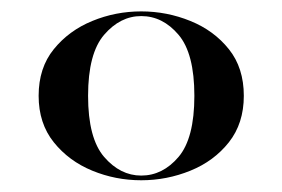

<svg xmlns="http://www.w3.org/2000/svg" viewBox="-20 -602 488 332"><path d="M224.2 -290.3Q179.8 -290.3 139.5 -306.9Q99.2 -323.4 73 -356Q46.8 -388.7 46.8 -436.3Q46.8 -484.7 73 -516.9Q99.2 -549.2 139.5 -565.7Q179.8 -582.3 224.2 -582.3Q268.5 -582.3 309.3 -565.7Q350 -549.2 375.8 -516.9Q401.6 -484.7 401.6 -436.3Q401.6 -388.7 375.8 -356Q350 -323.4 309.3 -306.9Q268.5 -290.3 224.2 -290.3ZM224.2 -298.4Q261.3 -298.4 288.7 -330.6Q316.1 -362.9 316.1 -436.3Q316.1 -509.7 288.7 -541.9Q261.3 -574.2 224.2 -574.2Q187.9 -574.2 160.1 -541.9Q132.3 -509.7 132.3 -436.3Q132.3 -362.9 160.1 -330.6Q187.9 -298.4 224.2 -298.4Z"/></svg>

Font: Playfair 144pt SemiExpanded SemiBold
Style: Regular
Weight: 600
Width: 6
Designer: Claus Eggers Sørensen
Foundry: Claus Eggers Sørensen
Version: Version 2.203